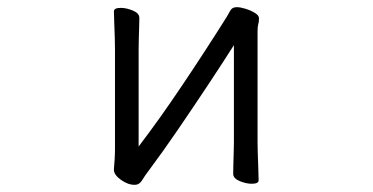

<svg xmlns="http://www.w3.org/2000/svg" viewBox="-20 -503 1040 536"><path d="M633 -377Q600 -325 559.5 -264Q519 -203 477 -141.5Q435 -80 394 -25Q384 -12 376.5 0.5Q369 13 356 13Q337 13 317.5 -1Q298 -15 298 -29V-31Q299 -40 300 -57Q301 -74 301 -86V-364Q301 -374 300.5 -395Q300 -416 299 -438Q298 -460 298 -471Q298 -481 317 -481Q333 -481 351 -473.5Q369 -466 369 -453Q369 -445 368.5 -428.5Q368 -412 367.5 -394Q367 -376 367 -364V-94Q425 -170 488.5 -264.5Q552 -359 613 -456Q618 -464 623 -473.5Q628 -483 641 -483Q651 -483 665.5 -478.5Q680 -474 691.5 -467Q703 -460 703 -452Q703 -442 701 -435.5Q699 -429 699 -415V-106Q699 -100 699.5 -79Q700 -58 701 -35Q702 -12 702 0Q702 10 683 10Q667 10 649 2.5Q631 -5 631 -18Q631 -26 631.5 -44.5Q632 -63 632.5 -81Q633 -99 633 -106Z"/></svg>

Font: Moon Stars Kai T HW
Style: Regular
Weight: 400
Designer: GuiWonder
Version: Version 1.101